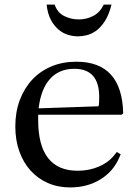

<svg xmlns="http://www.w3.org/2000/svg" viewBox="-20 -810 600 840"><path d="M512 -308 519 -314C515.7 -464.7 447.3 -540 314 -540C274 -540 237.7 -533.2 205 -519.5C172.3 -505.8 144.3 -486.5 121 -461.5C97.7 -436.5 79.5 -406.7 66.5 -372C53.5 -337.3 47 -299 47 -257C47 -217 52.8 -180.7 64.5 -148C76.2 -115.3 92.5 -87.3 113.5 -64C134.5 -40.7 159.7 -22.5 189 -9.5C218.3 3.5 251 10 287 10C337 10 381 -1.7 419 -25C457 -48.3 484.7 -80.3 502 -121L508 -135L491 -145L479 -130C461.7 -108.7 439 -92.2 411 -80.5C383 -68.8 352.7 -63 320 -63C204.7 -63 147 -137 147 -285V-308ZM305 -509C377.7 -509 414 -468 414 -386C414 -378 413.8 -370.2 413.5 -362.5C413.2 -354.8 412.3 -349 411 -345L149 -336C155.7 -392.7 172.3 -435.7 199 -465C225.7 -494.3 261 -509 305 -509ZM219 -790H184C186.7 -764 192.7 -742.2 202 -724.5C211.3 -706.8 222.3 -692.5 235 -681.5C247.7 -670.5 261.5 -662.7 276.5 -658C291.5 -653.3 306.3 -651 321 -651C331.7 -651 343.8 -652.5 357.5 -655.5C371.2 -658.5 384.8 -664.7 398.5 -674C412.2 -683.3 425.2 -697.2 437.5 -715.5C449.8 -733.8 460 -758.7 468 -790H434C422.7 -766.7 407.2 -750 387.5 -740C367.8 -730 347 -725 325 -725C301.7 -725 280.2 -730 260.5 -740C240.8 -750 227 -766.7 219 -790Z"/></svg>

Font: Libre Caslon Text
Style: Regular
Weight: 400
Designer: Pablo Impallari, Rodrigo Fuenzalida
Foundry: Pablo Impallari, Rodrigo Fuenzalida
Version: Version 1.000; ttfautohint (v0.93) -l 8 -r 50 -G 200 -x 14 -